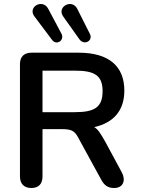

<svg xmlns="http://www.w3.org/2000/svg" viewBox="-20 -934 714 962"><path d="M137 8C174 8 193 -13 193 -50V-287H291C349 -287 357 -274 383 -224L487 -34C502 -6 520 8 552 8C598 8 611 -31 591 -69L509 -221C483 -268 469 -288 452 -297C550 -319 603 -381 603 -480C603 -601 527 -670 374 -670H138C101 -670 80 -650 80 -613V-50C80 -13 101 8 137 8ZM355 -372H193V-580H355C453 -580 494 -557 494 -477C494 -396 453 -372 355 -372ZM297 -851 378 -737C402 -704 447 -730 431 -763L367 -890C341 -942 262 -900 297 -851ZM153 -851 241 -734C263 -704 305 -732 288 -765L221 -891C193 -942 116 -899 153 -851Z"/></svg>

Font: SN Pro Medium
Style: Regular
Weight: 500
Designer: Tobias Whetton
Foundry: Supernotes
Version: Version 1.003;Glyphs 3.3 (3324)